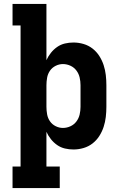

<svg xmlns="http://www.w3.org/2000/svg" viewBox="-20 -755 640 980"><path d="M44 205V95H85V-625H44V-735H217V-448Q226 -468 240 -485.5Q254 -503 272 -515.5Q290 -528 311.5 -533Q333 -538 355 -538Q381 -538 406.5 -530.5Q432 -523 452.5 -507Q473 -491 487 -469Q501 -447 509 -422.5Q517 -398 520 -372Q523 -346 523 -320V-210Q523 -184 520 -158Q517 -132 509 -107.5Q501 -83 487 -61Q473 -39 452.5 -23Q432 -7 406.5 0.5Q381 8 355 8Q333 8 311.5 3Q290 -2 272 -14.5Q254 -27 240 -44.5Q226 -62 217 -82V95H285V205ZM301 -102Q321 -102 339.5 -110.5Q358 -119 370 -135Q382 -151 386.5 -170.5Q391 -190 391 -210V-320Q391 -340 386.5 -359.5Q382 -379 370 -395Q358 -411 339.5 -419.5Q321 -428 301 -428Q282 -428 264 -419Q246 -410 235 -394Q224 -378 220.5 -358.5Q217 -339 217 -320V-210Q217 -191 220.5 -171.5Q224 -152 235 -136Q246 -120 264 -111Q282 -102 301 -102Z"/></svg>

Font: Iosevka Curly Slab XBdEx
Style: Regular
Weight: 800
Width: 7
Monospace: yes
Designer: Belleve Invis
Foundry: Belleve Invis
Version: Version 11.0.0; ttfautohint (v1.8.3)